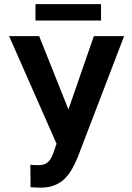

<svg xmlns="http://www.w3.org/2000/svg" viewBox="-20 -883 630 914"><path d="M268.1 -253.4 426.8 -710.9H570.8L349.6 -133.8Q337.9 -105.5 323.5 -79.6Q309.1 -53.7 289.1 -33.4Q269 -13.2 240.7 -1.5Q212.4 10.3 172.9 10.3Q162.1 10.3 147.7 9.5Q133.3 8.8 125.5 8.3L124.5 -99.1Q129.9 -97.7 142.6 -97.2Q155.3 -96.7 160.6 -96.7Q186 -96.7 200.4 -105.7Q214.8 -114.7 223.1 -130.4Q231.4 -146 237.8 -166ZM166.5 -710.9 314 -341.3 353 -193.8 252.4 -191.4 23.4 -710.9ZM460.9 -863.3V-785.2H148.9V-863.3Z"/></svg>

Font: Roboto SemiCondensed SemiBold
Style: Regular
Weight: 600
Width: 4
Designer: Christian Robertson
Foundry: Google
Version: Version 3.009; 2024